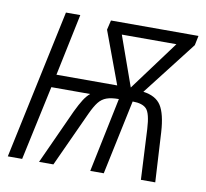

<svg xmlns="http://www.w3.org/2000/svg" viewBox="-65 -602 722 672"><g transform="rotate(10 296.0 -265.5)"><path d="M4 0 117 -531H168L122 -311H338L269 -497L277 -531H588L581 -497L432 -305Q477 -299 495.5 -270Q514 -241 518 -177L528 0H477L468 -179Q465 -234 450.5 -249.5Q436 -265 401 -265L345 0H297L352 -265Q325 -265 308.5 -259Q292 -253 280.5 -238.5Q269 -224 256 -196L166 0H115L204 -195Q217 -222 227.5 -238.5Q238 -255 250 -265H112L55 0ZM386 -312 517 -489H323Z"/></g></svg>

Font: Noto Sans ExtraCondensed Light
Style: Italic
Weight: 300
Width: 2
Italic angle: -12°
Designer: Monotype Design Team
Foundry: Monotype Imaging Inc.
Version: Version 2.013; ttfautohint (v1.8.4.7-5d5b)